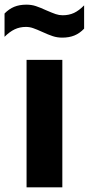

<svg xmlns="http://www.w3.org/2000/svg" viewBox="-60 -804 382 824"><path d="M54 0V-547H207.5V0ZM121.5 -667Q97.5 -678 82.2 -683.2Q67 -688.5 51.5 -688.5Q25 -688.5 3.2 -678.2Q-18.5 -668 -40.5 -646V-746Q-21.5 -765.5 1 -774.8Q23.5 -784 53.5 -784Q75 -784 94 -777.8Q113 -771.5 139 -759.5Q164.5 -748.5 179 -743.5Q193.5 -738.5 209 -738.5Q236 -738.5 257.5 -748.5Q279 -758.5 301 -781V-681Q282 -661 259.5 -651.8Q237 -642.5 207 -642.5Q185.5 -642.5 166.5 -648.8Q147.5 -655 121.5 -667Z"/></svg>

Font: Encode Sans Semi Condensed
Style: Bold
Weight: 700
Width: 4
Designer: Multiple Designers
Foundry: Impallari Type
Version: Version 2.000